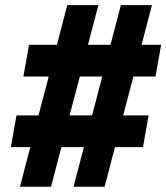

<svg xmlns="http://www.w3.org/2000/svg" viewBox="-20 -713 635 733"><path d="M260.7 0H379.4L418.9 -151.4H525.9L547.4 -272.5H450.2L489.3 -420.9H573.7L595.2 -542H520.5L560.1 -693.4H441.4L401.9 -542H315.9L355.5 -693.4H236.8L197.3 -542H90.8L69.3 -420.9H166L127 -272.5H43L21.5 -151.4H95.7L56.2 0H174.8L214.4 -151.4H300.3ZM245.6 -272.5 284.7 -420.9H370.6L331.5 -272.5Z"/></svg>

Font: Cascadia Mono PL
Style: Bold Italic
Weight: 700
Italic angle: -10°
Monospace: yes
Designer: Aaron Bell
Foundry: Saja Typeworks
Version: Version 2404.023